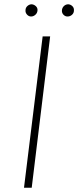

<svg xmlns="http://www.w3.org/2000/svg" viewBox="-20 -876 365 896"><path d="M179 -706H214L128 0H92ZM99 -828Q99 -840 108 -848Q117 -856 128 -856Q139 -855 147.5 -847Q156 -839 155 -827Q154 -815 145 -807Q136 -799 125 -799Q114 -799 106 -808Q98 -817 99 -828ZM269 -828Q270 -840 278.5 -848Q287 -856 299 -856Q310 -855 318 -847Q326 -839 325 -827Q325 -815 316 -807Q307 -799 295 -799Q284 -799 276 -807.5Q268 -816 269 -828Z"/></svg>

Font: Josefin Sans ExtraLight
Style: Italic
Weight: 250
Italic angle: -7°
Designer: Santiago Orozco
Foundry: Typemade
Version: Version 2.000